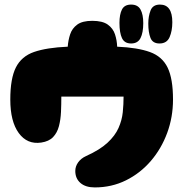

<svg xmlns="http://www.w3.org/2000/svg" viewBox="-20 -822 776 839"><path d="M394 -3Q354 -3 331.5 -22.5Q309 -42 309 -75Q309 -95 321.5 -112.5Q334 -130 356 -140Q416 -167 449.5 -198Q483 -229 498 -263Q513 -297 516.5 -331.5Q520 -366 520 -400H248Q248 -366 246.5 -332.5Q245 -299 237.5 -270.5Q230 -242 212 -223Q194 -204 160 -199Q99 -190 62 -240.5Q25 -291 25 -387Q25 -479 49.5 -527.5Q74 -576 129 -595Q184 -614 276 -618Q278 -646 286.5 -672Q295 -698 317.5 -714.5Q340 -731 383 -731Q428 -731 451 -714.5Q474 -698 482.5 -672Q491 -646 492 -618Q582 -614 635.5 -594.5Q689 -575 712.5 -526.5Q736 -478 736 -387Q736 -310 710.5 -241Q685 -172 639 -118.5Q593 -65 530.5 -34Q468 -3 394 -3ZM677 -632Q647 -632 637.5 -656.5Q628 -681 628 -719Q628 -751 638 -776.5Q648 -802 679 -802Q733 -802 733 -725Q733 -687 721 -659.5Q709 -632 677 -632ZM553 -632Q524 -632 513 -655.5Q502 -679 502 -722Q502 -759 513 -780.5Q524 -802 553 -802Q582 -802 594 -780.5Q606 -759 606 -721Q606 -679 594 -655.5Q582 -632 553 -632Z"/></svg>

Font: Cherry Bomb One
Style: Regular
Weight: 400
Designer: satsuyako
Foundry: satsuyako
Version: Version 4.100; ttfautohint (v1.8.3)